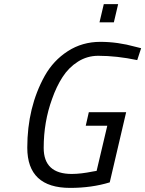

<svg xmlns="http://www.w3.org/2000/svg" viewBox="-20 -906 708 936"><path d="M465 -797 486 -886H556L535 -797ZM322 10Q113 10 113 -186Q113 -383 198 -536Q240 -611 310.5 -656.5Q381 -702 469 -702Q554 -702 640 -678L668 -671L649 -613Q549 -634 459 -634Q405 -634 360 -605.5Q315 -577 285 -530.5Q255 -484 234 -424Q193 -312 193 -185Q193 -58 330 -58Q374 -58 433 -70L451 -73L503 -293H398L413 -359H595L515 -17Q427 10 322 10Z"/></svg>

Font: Titillium Web
Style: Italic
Weight: 400
Italic angle: -13°
Version: Version 1.002;PS 57.000;hotconv 1.0.70;makeotf.lib2.5.55311